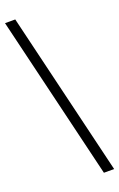

<svg xmlns="http://www.w3.org/2000/svg" viewBox="-168 -805 603 970"><g transform="rotate(-20 133.0 -319.5)"><path d="M211 121 0 -760H55L266 121Z"/></g></svg>

Font: Noto Serif Myanmar SemCond
Style: Regular
Weight: 400
Width: 4
Designer: Ben Mitchell and the Monotype Design Team
Foundry: Monotype Imaging Inc.
Version: Version 2.106; ttfautohint (v1.8.4.7-5d5b)